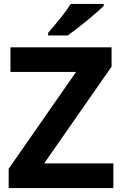

<svg xmlns="http://www.w3.org/2000/svg" viewBox="-20 -954 619 974"><path d="M555 0H24V-98L366 -589H33V-714H546V-616L204 -125H555ZM506 -924Q492 -910 469 -890Q446 -870 419.5 -848Q393 -826 367.5 -806.5Q342 -787 323 -774H224V-787Q240 -806 261.5 -831.5Q283 -857 304 -884.5Q325 -912 339 -934H506Z"/></svg>

Font: Noto Sans Kayah Li
Style: Bold
Weight: 700
Designer: Monotype Design Team, Sérgio Martins
Foundry: Monotype Imaging Inc.
Version: Version 2.002; ttfautohint (v1.8.4.7-5d5b)